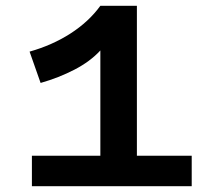

<svg xmlns="http://www.w3.org/2000/svg" viewBox="-20 -642 701 662"><path d="M641 -105V0H90V-105H326V-468Q291 -430 237 -402Q183 -374 120 -356L82 -464Q160 -486 223 -526.5Q286 -567 326 -622H452V-105Z"/></svg>

Font: BioRhyme Expanded
Style: Bold
Weight: 700
Width: 7
Designer: Aoife Mooney
Foundry: Aoife Mooney Type
Version: Version 1.000